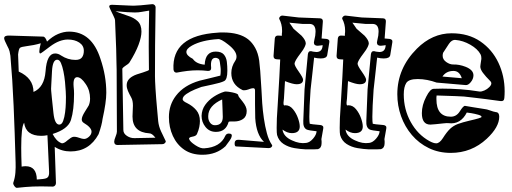

<svg xmlns="http://www.w3.org/2000/svg" viewBox="-31 -724 2460 923"><path d="M50 179Q44 179 37.5 169.5Q31 160 33 154Q41 131 43 106Q45 81 44 56Q40 -87 34.5 -215Q29 -343 19 -456Q18 -465 15 -477Q12 -489 4 -503Q-11 -532 -11 -540Q-11 -554 14 -553L176 -548Q187 -548 195 -524Q221 -549 248 -560.5Q275 -572 301 -572Q410 -572 452 -441Q466 -400 473 -359.5Q480 -319 480 -278Q480 -233 462 -152Q459 -125 443 -79Q398 4 308 4Q266 4 232 -18L238 156Q238 163 233.5 168Q229 173 223 173Q209 173 195 172.5Q181 172 168 172Q124 172 91 175ZM130 -282Q182 -304 188 -381Q194 -467 234 -467Q249 -467 263 -457Q295 -436 332 -436Q354 -436 363 -448Q372 -460 372 -480Q372 -505 350 -519.5Q328 -534 295 -534Q276 -534 254.5 -526Q233 -518 209 -500Q166 -467 163 -467Q158 -467 158 -477Q158 -489 165 -516Q148 -511 130.5 -507.5Q113 -504 96 -502Q71 -499 65 -494Q59 -489 56 -462L59 -380Q130 -348 130 -282ZM254 -125Q266 -125 272.5 -142.5Q279 -160 282 -184Q285 -208 285.5 -229.5Q286 -251 286 -258Q286 -265 285 -285Q284 -305 281.5 -330.5Q279 -356 274 -380.5Q269 -405 262 -421Q255 -437 244 -437Q222 -437 219 -382Q217 -341 215.5 -317Q214 -293 215 -288Q215 -283 218 -256Q221 -229 226 -180Q232 -125 254 -125ZM267 -35Q278 -35 293 -49Q311 -64 320 -66Q331 -68 348 -62Q365 -56 373 -56Q385 -56 397 -67Q409 -78 409 -91Q409 -111 372 -133Q362 -139 362 -150Q362 -163 377 -187Q386 -202 391 -209.5Q396 -217 396 -218Q402 -233 402 -250Q402 -269 397 -286.5Q392 -304 381 -320Q359 -353 340 -353Q319 -353 323 -307Q324 -299 324.5 -290.5Q325 -282 325 -273Q325 -195 310 -147Q296 -103 222 -80Q230 -64 240.5 -52.5Q251 -41 264 -36Q265 -36 265.5 -35.5Q266 -35 267 -35ZM146 139Q181 137 191 133Q207 127 205 101L197 -74Q182 -71 168 -71Q93 -71 85 -134Q71 -115 71 -14Q71 5 71.5 28Q72 51 73 77Q78 76 83 75.5Q88 75 92 75Q145 75 146 139Z M534 -27Q518 -27 518 -43Q518 -51 524.5 -67Q531 -83 531 -91Q530 -243 530 -325Q530 -407 529 -418Q529 -437 527.5 -489Q526 -541 522 -627Q522 -632 515 -646.5Q508 -661 501 -675.5Q494 -690 494 -693Q494 -701 508 -701Q558 -699 586 -697.5Q614 -696 619 -697Q624 -697 645 -698.5Q666 -700 701 -704H702Q708 -704 712.5 -699.5Q717 -695 717 -689Q715 -589 714.5 -506Q714 -423 714 -358Q714 -339 716.5 -297.5Q719 -256 725 -191Q727 -166 729.5 -141.5Q732 -117 743 -93L765 -47Q765 -46 765.5 -45.5Q766 -45 766 -44Q766 -40 761 -35.5Q756 -31 750 -31ZM617 -60 716 -62Q700 -83 687 -83Q606 -88 606 -164Q606 -173 607 -190.5Q608 -208 608 -216Q608 -241 600 -255Q590 -273 584 -287Q578 -301 578 -314Q578 -341 606 -357Q614 -362 627 -366.5Q640 -371 657 -376Q685 -385 685 -388Q685 -414 684.5 -442Q684 -470 684 -499Q684 -540 684.5 -583.5Q685 -627 686 -673L650 -667Q635 -664 617 -664Q590 -664 524 -670Q530 -667 545 -661.5Q560 -656 584 -648Q613 -639 631 -622Q649 -605 649 -572Q649 -546 635 -508.5Q621 -471 591 -423Q587 -417 574.5 -409.5Q562 -402 557 -394L562 -99Q562 -82 579.5 -70.5Q597 -59 617 -60Z M942 20Q890 20 854.5 -4.5Q819 -29 800 -70.5Q781 -112 781 -161Q781 -220 815 -264Q853 -314 928 -336Q945 -340 969.5 -346Q994 -352 1026 -360H1028Q1029 -365 1029.5 -370Q1030 -375 1030 -382Q1030 -387 1030 -392Q1030 -397 1029 -402Q1026 -432 1022 -439Q1014 -446 1005 -446Q979 -446 984 -399V-396Q984 -383 969 -383Q944 -386 919 -386Q894 -386 869.5 -383Q845 -380 819 -375H817Q805 -375 803 -390Q794 -553 1015 -567Q1022 -568 1028 -568Q1034 -568 1041 -568Q1120 -568 1162 -535Q1182 -519 1196 -493.5Q1210 -468 1215 -433Q1217 -419 1220 -383Q1223 -347 1226 -291Q1227 -264 1229.5 -228.5Q1232 -193 1237.5 -155Q1243 -117 1252 -83.5Q1261 -50 1276 -28Q1280 -23 1274 -17Q1269 -12 1261 -12L1104 -20Q1097 -20 1097 -34Q1097 -54 1118 -52L1238 -42Q1201 -77 1196 -156Q1195 -189 1195 -222Q1195 -255 1195 -289Q1195 -300 1186 -300Q1184 -300 1178.5 -299Q1173 -298 1163 -294Q1152 -290 1143 -290Q1137 -290 1135 -291Q1081 -317 1081 -373Q1081 -404 1100 -432Q1106 -441 1106 -452Q1106 -479 1066 -510Q1031 -538 1017 -536Q939 -531 892 -505Q865 -490 865 -474Q865 -457 896 -441Q912 -417 953 -413Q956 -476 1006 -476Q1033 -476 1045 -462Q1057 -448 1059.5 -427Q1062 -406 1062 -384Q1062 -341 1046 -334Q1038 -330 1024.5 -326Q1011 -322 992 -318Q949 -309 937 -306Q928 -303 906 -294Q884 -285 865.5 -272.5Q847 -260 847 -247Q847 -238 869 -228Q895 -215 912.5 -194.5Q930 -174 930 -142Q930 -129 927 -113.5Q924 -98 916 -80Q912 -70 894 -67Q876 -64 878 -56Q882 -43 908 -26Q934 -9 951 -11Q1028 -16 1052 -71Q1057 -82 1069 -82Q1088 -82 1082 -65Q1080 -58 1072.5 -47.5Q1065 -37 1053 -21Q1009 20 942 20ZM1007 -90Q976 -90 957 -113.5Q938 -137 938 -167Q939 -197 955.5 -220Q972 -243 996.5 -259Q1021 -275 1047 -283Q1049 -284 1055 -284Q1060 -284 1067.5 -283Q1075 -282 1085 -280Q1114 -274 1114 -267Q1114 -263 1119.5 -255.5Q1125 -248 1135 -236Q1155 -211 1155 -191Q1155 -164 1137.5 -152Q1120 -140 1095 -140H1077Q1070 -140 1068 -138Q1055 -90 1007 -90ZM1002 -122Q1040 -122 1040 -162Q1040 -173 1039 -194Q1038 -215 1037 -246Q971 -216 970 -167V-162Q970 -146 979 -134Q988 -122 1002 -122Z M1439 -6Q1414 -7 1384.5 -12Q1355 -17 1332 -32Q1309 -47 1301 -75Q1300 -80 1299.5 -88Q1299 -96 1299 -109Q1299 -128 1300 -155.5Q1301 -183 1304 -220Q1314 -382 1316 -438L1299 -439Q1283 -440 1284 -456L1290 -539Q1292 -554 1307 -553L1324 -552V-562Q1325 -566 1325 -570Q1325 -574 1325 -578Q1325 -608 1311 -634V-635Q1311 -641 1316.5 -645.5Q1322 -650 1328 -649L1405 -640L1506 -636Q1522 -636 1521 -620L1515 -539L1538 -537Q1555 -535 1552 -520L1542 -459Q1539 -443 1511 -443Q1504 -443 1495.5 -444Q1487 -445 1479 -447Q1475 -407 1470.5 -369Q1466 -331 1462 -293Q1456 -206 1456 -163Q1456 -150 1456.5 -141.5Q1457 -133 1458 -129Q1460 -128 1473 -126.5Q1486 -125 1509 -123Q1526 -121 1523 -106L1514 -55Q1515 -50 1515 -45Q1515 -40 1515 -36Q1515 -13 1498 -7Q1495 -6 1439 -6ZM1441 -37Q1458 -39 1474 -57.5Q1490 -76 1491 -93Q1472 -95 1460.5 -97Q1449 -99 1444 -101Q1425 -110 1427 -143L1433 -294L1449 -463Q1451 -480 1466 -478Q1467 -477 1476 -475.5Q1485 -474 1490 -474Q1519 -474 1520 -507Q1518 -507 1510 -505.5Q1502 -504 1496 -504Q1478 -504 1478 -520Q1478 -523 1480 -531Q1486 -554 1486 -572Q1486 -609 1457 -609H1423L1360 -615Q1365 -607 1370.5 -600Q1376 -593 1380 -586L1419 -552Q1439 -530 1439 -515Q1439 -510 1433.5 -498Q1428 -486 1414 -468Q1385 -430 1385 -418Q1385 -408 1405 -380Q1426 -350 1426 -341Q1426 -319 1395 -319Q1377 -319 1339 -334L1334 -250L1332 -232V-226Q1332 -219 1335 -217Q1337 -218 1341 -218Q1362 -218 1377.5 -199Q1393 -180 1401.5 -156Q1410 -132 1410 -116Q1410 -84 1372 -84Q1350 -84 1327 -101Q1332 -67 1373 -49Q1409 -32 1441 -37Z M1742 -6Q1717 -7 1687.5 -12Q1658 -17 1635 -32Q1612 -47 1604 -75Q1603 -80 1602.5 -88Q1602 -96 1602 -109Q1602 -128 1603 -155.5Q1604 -183 1607 -220Q1617 -382 1619 -438L1602 -439Q1586 -440 1587 -456L1593 -539Q1595 -554 1610 -553L1627 -552V-562Q1628 -566 1628 -570Q1628 -574 1628 -578Q1628 -608 1614 -634V-635Q1614 -641 1619.5 -645.5Q1625 -650 1631 -649L1708 -640L1809 -636Q1825 -636 1824 -620L1818 -539L1841 -537Q1858 -535 1855 -520L1845 -459Q1842 -443 1814 -443Q1807 -443 1798.5 -444Q1790 -445 1782 -447Q1778 -407 1773.5 -369Q1769 -331 1765 -293Q1759 -206 1759 -163Q1759 -150 1759.5 -141.5Q1760 -133 1761 -129Q1763 -128 1776 -126.5Q1789 -125 1812 -123Q1829 -121 1826 -106L1817 -55Q1818 -50 1818 -45Q1818 -40 1818 -36Q1818 -13 1801 -7Q1798 -6 1742 -6ZM1744 -37Q1761 -39 1777 -57.5Q1793 -76 1794 -93Q1775 -95 1763.5 -97Q1752 -99 1747 -101Q1728 -110 1730 -143L1736 -294L1752 -463Q1754 -480 1769 -478Q1770 -477 1779 -475.5Q1788 -474 1793 -474Q1822 -474 1823 -507Q1821 -507 1813 -505.5Q1805 -504 1799 -504Q1781 -504 1781 -520Q1781 -523 1783 -531Q1789 -554 1789 -572Q1789 -609 1760 -609H1726L1663 -615Q1668 -607 1673.5 -600Q1679 -593 1683 -586L1722 -552Q1742 -530 1742 -515Q1742 -510 1736.5 -498Q1731 -486 1717 -468Q1688 -430 1688 -418Q1688 -408 1708 -380Q1729 -350 1729 -341Q1729 -319 1698 -319Q1680 -319 1642 -334L1637 -250L1635 -232V-226Q1635 -219 1638 -217Q1640 -218 1644 -218Q1665 -218 1680.5 -199Q1696 -180 1704.5 -156Q1713 -132 1713 -116Q1713 -84 1675 -84Q1653 -84 1630 -101Q1635 -67 1676 -49Q1712 -32 1744 -37Z M2136 11Q2078 11 2030.5 -12Q1983 -35 1949 -75Q1915 -115 1897 -165.5Q1879 -216 1879 -271Q1879 -396 1973 -490Q2047 -564 2140 -564Q2221 -564 2278 -525Q2335 -486 2365 -422.5Q2395 -359 2395 -285Q2395 -269 2393.5 -252.5Q2392 -236 2376 -238Q2296 -249 2251.5 -254Q2207 -259 2199 -260Q2191 -261 2158 -262Q2125 -263 2068 -265Q2067 -261 2067 -256Q2067 -251 2067 -247Q2067 -163 2136 -163Q2163 -163 2179 -188Q2197 -217 2205 -215Q2221 -212 2243.5 -208.5Q2266 -205 2297 -200Q2309 -199 2325 -193Q2341 -187 2353 -185Q2369 -184 2369 -163Q2369 -113 2309 -57Q2236 11 2136 11ZM2066 -35Q2082 -35 2098 -60Q2117 -90 2133 -105Q2149 -120 2170.5 -128Q2192 -136 2226 -144Q2284 -157 2284 -162Q2284 -168 2268 -172.5Q2252 -177 2234.5 -180Q2217 -183 2213 -183Q2199 -155 2177 -141.5Q2155 -128 2124 -132Q2120 -133 2101.5 -131Q2083 -129 2063.5 -127Q2044 -125 2038 -125Q1997 -125 1997 -180Q1997 -219 2018 -259Q2037 -297 2054 -297Q2064 -297 2075 -297.5Q2086 -298 2096 -298Q2135 -298 2180 -295Q2225 -292 2274 -284Q2284 -283 2297.5 -289Q2311 -295 2321 -305Q2331 -315 2331 -323Q2331 -329 2327 -333Q2303 -357 2290.5 -374Q2278 -391 2278 -404Q2278 -406 2279 -413.5Q2280 -421 2282 -434Q2283 -437 2283 -440Q2283 -443 2283 -445Q2283 -456 2279 -463Q2265 -489 2230 -509Q2195 -529 2159 -532Q2141 -534 2127 -513Q2113 -492 2099 -470Q2098 -466 2097.5 -463Q2097 -460 2097 -456Q2097 -438 2114 -426Q2131 -414 2147 -414Q2176 -415 2207 -403Q2245 -388 2245 -362Q2245 -345 2232.5 -329.5Q2220 -314 2208 -315L2068 -327Q2046 -335 2023 -339.5Q2000 -344 1977 -344Q1934 -344 1922 -325Q1910 -306 1910 -270Q1910 -198 1943.5 -137.5Q1977 -77 2033 -46Q2053 -35 2066 -35ZM2189 -348Q2178 -383 2149 -383Q2114 -383 2096 -356Z"/></svg>

Font: Moo Lah Lah
Style: Regular
Weight: 400
Designer: Robert E. Leuschke
Foundry: Robert E. Leuschke
Version: Version 1.010; ttfautohint (v1.8.3)